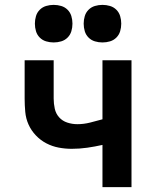

<svg xmlns="http://www.w3.org/2000/svg" viewBox="-20 -767 640 787"><path d="M400 0V-173Q369 -166 337.5 -161.5Q306 -157 274 -157Q247 -157 220.5 -162Q194 -167 170 -179.5Q146 -192 127 -212Q108 -232 97 -256.5Q86 -281 83.5 -308.5Q81 -336 81 -363V-520H200V-363Q200 -342 204.5 -321.5Q209 -301 222.5 -286Q236 -271 256 -264.5Q276 -258 297 -258Q323 -258 349 -264.5Q375 -271 400 -278V-520H519V0ZM400 -593Q384 -593 369 -597.5Q354 -602 343 -613Q332 -624 327.5 -639Q323 -654 323 -670Q323 -686 327.5 -701Q332 -716 343 -727Q354 -738 369 -742.5Q384 -747 400 -747Q416 -747 431 -742.5Q446 -738 457 -727Q468 -716 472.5 -701Q477 -686 477 -670Q477 -654 472.5 -639Q468 -624 457 -613Q446 -602 431 -597.5Q416 -593 400 -593ZM200 -593Q184 -593 169 -597.5Q154 -602 143 -613Q132 -624 127.5 -639Q123 -654 123 -670Q123 -686 127.5 -701Q132 -716 143 -727Q154 -738 169 -742.5Q184 -747 200 -747Q216 -747 231 -742.5Q246 -738 257 -727Q268 -716 272.5 -701Q277 -686 277 -670Q277 -654 272.5 -639Q268 -624 257 -613Q246 -602 231 -597.5Q216 -593 200 -593Z"/></svg>

Font: Zed Sans Extended
Style: Bold
Weight: 700
Width: 7
Designer: Belleve Invis
Foundry: Belleve Invis
Version: Version 1.0.0; ttfautohint (v1.8.4)